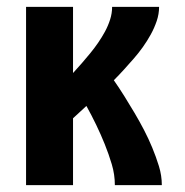

<svg xmlns="http://www.w3.org/2000/svg" viewBox="-20 -540 540 560"><path d="M56 0V-520H193V-327Q206 -341 218.5 -355.5Q231 -370 243 -384.5Q255 -399 266 -415Q277 -431 286 -447.5Q295 -464 301 -482.5Q307 -501 307 -520H444Q444 -499 437 -478.5Q430 -458 419.5 -439Q409 -420 396.5 -402.5Q384 -385 370 -369Q356 -353 341.5 -337Q327 -321 312 -306Q328 -283 343 -259Q358 -235 372.5 -210.5Q387 -186 400 -161Q413 -136 424 -109.5Q435 -83 443.5 -55.5Q452 -28 452 0H315Q315 -31 306 -61Q297 -91 285.5 -119.5Q274 -148 260.5 -176Q247 -204 232 -231Q222 -222 212.5 -213Q203 -204 193 -195V0Z"/></svg>

Font: Iosevka Term Curly Heavy
Style: Regular
Weight: 900
Designer: Belleve Invis
Foundry: Belleve Invis
Version: Version 32.3.0